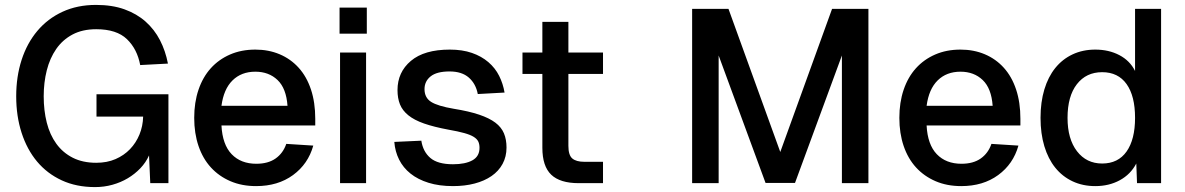

<svg xmlns="http://www.w3.org/2000/svg" viewBox="-20 -746 4825 782"><path d="M367 16Q291 16 231.5 -11.5Q172 -39 131 -88Q90 -137 68 -205Q46 -273 46 -354Q46 -434 68 -502Q90 -570 132 -620Q174 -670 234.5 -698Q295 -726 371 -726Q437 -726 487 -708Q537 -690 573 -658Q609 -626 631.5 -582.5Q654 -539 664 -487L551 -481Q539 -546 497 -586.5Q455 -627 372 -627Q316 -627 275.5 -605.5Q235 -584 209 -546.5Q183 -509 170.5 -459.5Q158 -410 158 -354Q158 -296 170.5 -246.5Q183 -197 209.5 -160.5Q236 -124 276.5 -103.5Q317 -83 372 -83Q416 -83 450.5 -98Q485 -113 509.5 -138.5Q534 -164 548 -198Q562 -232 563 -271H373V-362H666V0H592L587 -113Q574 -84 551.5 -60.5Q529 -37 500.5 -20Q472 -3 438 6.5Q404 16 367 16Z M1023 12Q965 12 918.5 -8Q872 -28 839 -64Q806 -100 788.5 -151.5Q771 -203 771 -266Q771 -329 788.5 -380.5Q806 -432 838.5 -468Q871 -504 917 -524Q963 -544 1020 -544Q1074 -544 1119 -525Q1164 -506 1196.5 -470Q1229 -434 1246.5 -381.5Q1264 -329 1264 -262V-235H882Q886 -157 923.5 -118Q961 -79 1024 -79Q1072 -79 1102.5 -100.5Q1133 -122 1146 -160L1256 -153Q1235 -78 1173.5 -33Q1112 12 1023 12ZM1151 -315Q1146 -386 1110.5 -420Q1075 -454 1020 -454Q963 -454 927 -418.5Q891 -383 882 -315Z M1365 0V-532H1471V0ZM1363 -609V-715H1474V-609Z M1825 12Q1769 12 1725.5 -1.5Q1682 -15 1652 -39Q1622 -63 1605.5 -96Q1589 -129 1586 -168L1696 -173Q1703 -128 1733 -102.5Q1763 -77 1825 -77Q1875 -77 1904 -93Q1933 -109 1933 -144Q1933 -159 1928 -169.5Q1923 -180 1909.5 -188.5Q1896 -197 1871 -204Q1846 -211 1806 -218Q1747 -229 1707 -243Q1667 -257 1643 -276.5Q1619 -296 1609 -321Q1599 -346 1599 -379Q1599 -452 1653.5 -498Q1708 -544 1812 -544Q1863 -544 1902 -530.5Q1941 -517 1969 -493Q1997 -469 2013 -437Q2029 -405 2035 -369L1926 -363Q1918 -405 1889.5 -430Q1861 -455 1811 -455Q1759 -455 1734 -435Q1709 -415 1709 -383Q1709 -348 1736 -331Q1763 -314 1828 -303Q1890 -293 1931.5 -279Q1973 -265 1997.5 -246.5Q2022 -228 2032.5 -203Q2043 -178 2043 -145Q2043 -108 2027 -78.5Q2011 -49 1982 -29Q1953 -9 1913 1.5Q1873 12 1825 12Z M2337 0Q2261 0 2225 -34.5Q2189 -69 2189 -144V-445H2108V-532H2189V-657H2295V-532H2436V-445H2295V-152Q2295 -114 2311 -100.5Q2327 -87 2360 -87H2436V0Z M2799 0V-710H2947L3158 -127L3369 -710H3517V0H3409V-520L3218 -1H3098L2907 -520V0Z M3895 12Q3837 12 3790.5 -8Q3744 -28 3711 -64Q3678 -100 3660.5 -151.5Q3643 -203 3643 -266Q3643 -329 3660.5 -380.5Q3678 -432 3710.5 -468Q3743 -504 3789 -524Q3835 -544 3892 -544Q3946 -544 3991 -525Q4036 -506 4068.5 -470Q4101 -434 4118.5 -381.5Q4136 -329 4136 -262V-235H3754Q3758 -157 3795.5 -118Q3833 -79 3896 -79Q3944 -79 3974.5 -100.5Q4005 -122 4018 -160L4128 -153Q4107 -78 4045.5 -33Q3984 12 3895 12ZM4023 -315Q4018 -386 3982.5 -420Q3947 -454 3892 -454Q3835 -454 3799 -418.5Q3763 -383 3754 -315Z M4441 12Q4390 12 4348.5 -7.5Q4307 -27 4278 -63Q4249 -99 4233.5 -150.5Q4218 -202 4218 -266Q4218 -330 4233.5 -381.5Q4249 -433 4278 -469Q4307 -505 4348.5 -524.5Q4390 -544 4441 -544Q4496 -544 4539 -521.5Q4582 -499 4603 -457V-710H4709V0H4611L4608 -80Q4585 -36 4541 -12Q4497 12 4441 12ZM4469 -80Q4534 -80 4568.5 -129Q4603 -178 4603 -266Q4603 -355 4568.5 -403.5Q4534 -452 4469 -452Q4404 -452 4366 -403Q4328 -354 4328 -266Q4328 -180 4366.5 -130Q4405 -80 4469 -80Z"/></svg>

Font: Geist Med
Style: Regular
Weight: 400
Designer: Basement.studio, Andrés Briganti, Mateo Zaragoza
Foundry: Basement.studio, Vercel, Andrés Briganti, Guido Ferreyra, Mateo Zaragoza
Version: Version 1.401